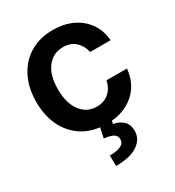

<svg xmlns="http://www.w3.org/2000/svg" viewBox="-185 -664 912 998"><g transform="rotate(-30 270.5 -164.5)"><path d="M285.2 10.7Q203.6 10.7 145 -25.1Q86.4 -61 55.2 -124.5Q23.9 -188 23.9 -270.5Q23.9 -354 55.7 -417.5Q87.4 -481 146 -516.8Q204.6 -552.7 284.2 -552.7Q351.1 -552.7 402.3 -528.3Q453.6 -503.9 484.1 -459.7Q514.6 -415.5 519 -356.4H396Q388.7 -396 360.6 -422.6Q332.5 -449.2 286.1 -449.2Q226.6 -449.2 190.4 -402.3Q154.3 -355.5 154.3 -272.5Q154.3 -189 190.2 -140.9Q226.1 -92.8 286.1 -92.8Q328.6 -92.8 358.2 -117.7Q387.7 -142.6 396 -186.5H519Q514.2 -128.4 484.6 -84Q455.1 -39.6 404.3 -14.4Q353.5 10.7 285.2 10.7ZM248 -2.9H317.9L312 27.3Q345.7 32.2 368.9 53.2Q392.1 74.2 392.6 112.8Q392.6 163.6 347.2 193.8Q301.8 224.1 217.3 224.1L215.8 160.6Q256.8 161.1 281 150.4Q305.2 139.6 305.7 116.2Q306.2 93.8 288.6 83Q271 72.3 232.9 68.4Z"/></g></svg>

Font: Inter Tight SemiBold
Style: Regular
Weight: 600
Designer: Rasmus Andersson
Foundry: rsms
Version: Version 3.004; ttfautohint (v1.8.4.7-5d5b)